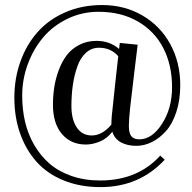

<svg xmlns="http://www.w3.org/2000/svg" viewBox="-20 -662 776 777"><path d="M38.1 -266.6Q38.1 -344.2 62.5 -412.6Q86.9 -481 131.6 -531.7Q176.3 -582.5 243.9 -612.1Q311.5 -641.6 393.1 -641.6Q483.9 -641.6 556.4 -599.4Q628.9 -557.1 669.2 -483.2Q709.5 -409.2 709.5 -317.4Q709.5 -256.8 693.4 -208.3Q677.2 -159.7 651.1 -130.9Q625 -102.1 594.2 -86.9Q563.5 -71.8 531.7 -71.8Q495.6 -71.8 469.5 -85.9Q443.4 -100.1 434.6 -128.9Q413.1 -101.1 383.8 -89.1Q354.5 -77.1 327.6 -77.1Q267.1 -77.1 230.7 -119.6Q194.3 -162.1 194.3 -238.3Q194.3 -273.9 199.5 -308.1Q204.6 -342.3 217.3 -377Q230 -411.6 249.5 -437.7Q269 -463.9 300.3 -480.2Q331.5 -496.6 370.6 -496.6Q424.3 -496.6 461.9 -463.9L464.8 -488.3L537.1 -481Q534.2 -455.6 523.2 -366.7Q512.2 -277.8 506.8 -227.5Q501.5 -177.2 501.5 -152.8Q501.5 -122.1 512 -110.1Q522.5 -98.1 543.9 -98.1Q595.2 -98.1 635.7 -160.9Q676.3 -223.6 676.3 -309.1Q676.3 -398.4 641.1 -467Q606 -535.6 538.1 -575Q470.2 -614.3 378.4 -614.3Q311.5 -614.3 252.9 -585.9Q194.3 -557.6 154.8 -510.7Q115.2 -463.9 92.5 -402.3Q69.8 -340.8 69.8 -274.9Q69.8 -219.7 81.3 -169.9Q92.8 -120.1 117.9 -76.4Q143.1 -32.7 179.4 -0.7Q215.8 31.2 268.6 49.8Q321.3 68.4 385.3 68.4Q537.1 68.4 628.4 -32.2L646.5 -15.6Q543.5 95.2 386.7 95.2Q304.2 95.2 237.5 68.1Q170.9 41 127.7 -7.6Q84.5 -56.2 61.3 -122.1Q38.1 -188 38.1 -266.6ZM269 -232.9Q269 -179.2 290.5 -146.5Q312 -113.8 351.6 -113.8Q393.6 -113.8 430.7 -157.7Q430.7 -170.9 432.4 -192.6Q434.1 -214.4 445.3 -314.9Q456.5 -415.5 458.5 -434.6Q428.7 -468.8 380.4 -468.8Q350.1 -468.8 327.6 -448.2Q305.2 -427.7 293 -393.1Q280.8 -358.4 274.9 -318.4Q269 -278.3 269 -232.9Z"/></svg>

Font: Vidaloka 
Style: Regular
Weight: 400
Designer: Cyreal (www.cyreal.org)
Foundry: Cyreal (www.cyreal.org)
Version: Version 1.011